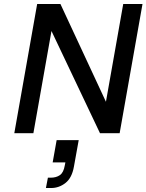

<svg xmlns="http://www.w3.org/2000/svg" viewBox="-20 -670 737 966"><path d="M600 -650H697L582 0H483L239 -514L148 0H52L167 -650H284L513 -158ZM265 35H376L352 168Q342 225 309.5 250.5Q277 276 237 276H211L221 224H235Q263 224 281.5 211Q300 198 306 162L309 147H245Z"/></svg>

Font: Overused Grotesk Medium
Style: Italic
Weight: 500
Italic angle: -10°
Version: Version 0.003